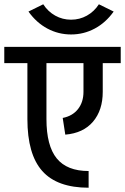

<svg xmlns="http://www.w3.org/2000/svg" viewBox="-55 -857 584 897"><path d="M509 -638V-562H425V-428Q425 -342 379.5 -288.5Q334 -235 250 -228L238 -306Q284 -315 309.5 -347.5Q335 -380 335 -428V-562H162V-301Q162 -176 210 -117Q258 -58 359 -58V20Q212 20 142.5 -58Q73 -136 73 -301V-562H-35V-638ZM476 -803Q439 -751 387.5 -723.5Q336 -696 277 -696Q218 -696 166.5 -723.5Q115 -751 78 -803L147 -837Q169 -803 203 -784Q237 -765 277 -765Q317 -765 351 -784Q385 -803 407 -837Z"/></svg>

Font: Akshar
Style: Regular
Weight: 400
Designer: Tall Chai
Foundry: Tall Chai
Version: Version 1.000